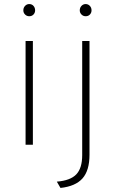

<svg xmlns="http://www.w3.org/2000/svg" viewBox="-20 -713 566 946"><path d="M106 0V-511H142V0ZM124 -633Q112 -633 103.5 -641.5Q95 -650 95 -662Q95 -675 103.5 -684Q112 -693 124 -693Q137 -693 145 -684Q153 -675 153 -662Q153 -650 145 -641.5Q137 -633 124 -633ZM278 213 260 182Q327 176.5 356 146Q385 115.5 385 51V-511H421V49Q421 127 386.5 166Q352 205 278 213ZM402 -633Q390 -633 381.5 -641.5Q373 -650 373 -662Q373 -675 381.5 -684Q390 -693 402 -693Q414 -693 422.5 -684.2Q431 -675.5 431 -662Q431 -650 423 -641.5Q415 -633 402 -633Z"/></svg>

Font: Overpass Thin
Style: Regular
Weight: 250
Designer: Delve Withrington, Dave Bailey, Thomas Jockin
Foundry: Delve Fonts LLC
Version: Version 4.000